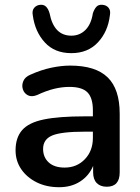

<svg xmlns="http://www.w3.org/2000/svg" viewBox="-20 -772 584 802"><path d="M278 -550Q208 -550 167 -595Q126 -640 117 -708Q113 -728 123 -739.5Q133 -751 149 -752Q164 -753 173 -743.5Q182 -734 187 -717Q205 -623 278 -623Q313 -623 337 -647Q361 -671 368 -717Q374 -734 382.5 -743.5Q391 -753 407 -752Q424 -751 433.5 -739.5Q443 -728 439 -708Q431 -640 389 -595Q347 -550 278 -550ZM227 10Q174 10 133 -10.5Q92 -31 68.5 -65.5Q45 -100 45 -144Q45 -197 72.5 -228.5Q100 -260 163 -273Q226 -286 333 -286H368V-311Q368 -363 345.5 -386Q323 -409 270 -409Q239 -409 206 -401Q173 -393 135 -375Q112 -366 96.5 -374Q81 -382 75.5 -399Q70 -416 77.5 -433.5Q85 -451 107 -460Q151 -480 193.5 -489Q236 -498 273 -498Q379 -498 429.5 -449Q480 -400 480 -297V-52Q480 8 426 8Q399 8 384 -7.5Q369 -23 369 -52V-79Q352 -38 315 -14Q278 10 227 10ZM368 -222H334Q236 -222 198 -206Q160 -190 160 -150Q160 -115 183.5 -93.5Q207 -72 250 -72Q301 -72 334.5 -107Q368 -142 368 -196Z"/></svg>

Font: Chiron GoRound TC M
Style: Regular
Weight: 500
Designer: Ryoko NISHIZUKA 西塚涼子 (kana, bopomofo & ideographs); Paul D. Hunt (Latin, Greek & Cyrillic); Sandoll Communications 산돌커뮤니
Foundry: Adobe
Version: Version 1.000;hotconv 1.1.1;makeotfexe 2.6.0